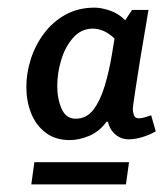

<svg xmlns="http://www.w3.org/2000/svg" viewBox="-20 -735 428 503"><path d="M228 -715Q245 -715 267.5 -707.5Q290 -700 308 -682L326 -709H369Q355 -628 347 -578Q339 -528 335 -501.5Q331 -475 329.5 -464Q328 -453 328 -449Q328 -441 331 -433Q334 -425 344 -425Q351 -425 360.5 -428Q370 -431 376 -433L388 -391Q373 -382 353.5 -376Q334 -370 317 -370Q297 -370 282 -383Q267 -396 263 -416H259Q240 -390 213.5 -379Q187 -368 163 -368Q125 -368 99.5 -387.5Q74 -407 61.5 -438.5Q49 -470 49 -507Q49 -543 60.5 -579.5Q72 -616 95 -647Q118 -678 151.5 -696.5Q185 -715 228 -715ZM223 -660Q193 -660 172 -636.5Q151 -613 140.5 -578.5Q130 -544 130 -510Q130 -476 141.5 -450Q153 -424 178 -424Q207 -424 225 -448Q243 -472 254.5 -510.5Q266 -549 273 -591L280 -634Q253 -660 223 -660ZM62 -252 70 -310H318L310 -252Z"/></svg>

Font: Rosario
Style: Bold Italic
Weight: 700
Italic angle: -8.05°
Designer: Hector Gatti
Foundry: Omnibus Type
Version: Version 1.101; ttfautohint (v1.8.1.43-b0c9)